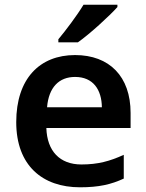

<svg xmlns="http://www.w3.org/2000/svg" viewBox="-20 -879 621 816"><path d="M479 -849V-859H335C308 -814 259 -749 228 -712V-699H311C361 -734 446 -812 479 -849ZM299 -645C149 -645 49 -545 49 -360C49 -175 161 -83 320 -83C400 -83 452 -95 506 -120V-221C447 -194 396 -180 326 -180C234 -180 180 -237 177 -335H535V-399C535 -554 445 -645 299 -645ZM299 -552C376 -552 412 -498 413 -423H180C187 -508 231 -552 299 -552Z"/></svg>

Font: Noto Sans Kannada UI SemiBold
Style: Regular
Weight: 600
Designer: Jelle Bosma - Monotype Design Team
Foundry: Monotype Imaging Inc.
Version: Version 2.005